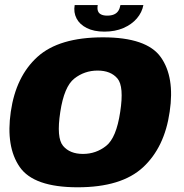

<svg xmlns="http://www.w3.org/2000/svg" viewBox="-20 -750 740 774"><path d="M293 5Q469.5 5 556.5 -75.5Q643.5 -156 664 -299.5Q685 -439.5 628.2 -519.5Q571.5 -599.5 395 -599.5Q218 -599.5 131 -520.8Q44 -442 23.5 -299.5Q3 -158.5 59.5 -76.8Q116 5 293 5ZM314.5 -129.5Q261.5 -129.5 234.2 -162Q207 -194.5 223 -298.5Q238.5 -401 279.5 -433.2Q320.5 -465.5 373.5 -465.5Q426.5 -465.5 453.5 -433.5Q480.5 -401.5 464.5 -298.5Q449 -194.5 408 -162Q367 -129.5 314.5 -129.5ZM401 -622.5Q444 -622.5 477.5 -637Q511 -651.5 531.8 -675.8Q552.5 -700 558 -729.5H465.5Q463 -715.5 456.8 -706Q450.5 -696.5 439.5 -691.8Q428.5 -687 412 -687Q397 -687 387.5 -691.8Q378 -696.5 374.8 -705.8Q371.5 -715 374 -729.5H281Q276 -700 288.5 -675.8Q301 -651.5 329.8 -637Q358.5 -622.5 401 -622.5Z"/></svg>

Font: Anybody UltraCondensed Thin ExtraBold
Style: Italic
Weight: 800
Italic angle: -10°
Version: Version 1.111